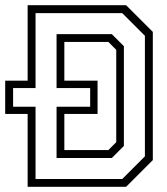

<svg xmlns="http://www.w3.org/2000/svg" viewBox="-25 -720 642 740"><path d="M81.5 0V-281H-5V-409H81.5V-700H461L564 -597V-103L461 0ZM112 -30H446L533.5 -117.5V-582L446 -669.5H112V-380.5H25.5V-308.5H112ZM193 -111V-308.5H322.5V-380.5H193V-588.5H406L452.5 -542V-157.5L406 -111ZM223 -141.5H392.5L423 -172V-528L392.5 -558.5H223V-409H351V-281H223Z"/></svg>

Font: Tourney Condensed Light
Style: Regular
Weight: 300
Width: 3
Designer: Tyler Finck
Foundry: Etcetera Type Co
Version: Version 1.010; ttfautohint (v1.8.3)